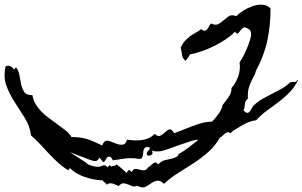

<svg xmlns="http://www.w3.org/2000/svg" viewBox="-100 -777 1325 841"><path d="M1205.1 -424.8Q1188.5 -392.6 1166.5 -370.6Q1144.5 -348.6 1119.6 -329.6Q1094.7 -310.5 1069.3 -292.5Q1043.9 -274.4 1021.5 -250Q1007.8 -249 993.7 -243.7Q979.5 -238.3 965.8 -231Q952.1 -223.6 939 -215.3Q925.8 -207 915 -200.2V-199.2L910.2 -192.4Q903.3 -199.2 897 -197.8Q890.6 -196.3 884.8 -191.4Q878.9 -186.5 873.5 -181.2Q868.2 -175.8 863.3 -174.8L862.3 -173.8V-172.9Q840.8 -135.7 811 -109.9Q781.2 -84 748.5 -62.5Q715.8 -41 681.6 -20Q647.5 1 618.2 28.3Q601.6 11.7 586.9 14.6Q572.3 17.6 555.7 30.3Q541 41 530.8 43.5Q520.5 45.9 502 37.1L500 36.1Q490.2 42 480.5 38.6Q470.7 35.2 460.9 30.8Q451.2 26.4 440.9 25.9Q430.7 25.4 419.9 38.1Q414.1 36.1 407.7 32.7Q401.4 29.3 394.5 27.3Q387.7 25.4 380.9 25.9Q374 26.4 367.2 32.2Q364.3 24.4 358.4 22Q352.5 19.5 350.6 13.7L349.6 12.7Q321.3 12.7 286.6 2.9Q252 -6.8 226.6 -23.4Q221.7 -27.3 216.3 -31.7Q210.9 -36.1 206.1 -41L199.2 -31.2Q174.8 -45.9 154.3 -64.5Q133.8 -83 114.7 -103.5Q95.7 -124 76.7 -144.5Q57.6 -165 36.1 -183.6Q30.3 -226.6 7.8 -261.7Q-14.6 -296.9 -36.6 -331.1Q-58.6 -365.2 -72.3 -402.3Q-85.9 -439.5 -75.2 -487.3Q-51.8 -494.1 -38.1 -471.7L-30.3 -482.4Q-18.6 -468.8 -15.1 -447.8Q-11.7 -426.8 -7.3 -407.2Q-2.9 -387.7 6.8 -373.5Q16.6 -359.4 42 -360.4Q45.9 -337.9 56.2 -320.8Q66.4 -303.7 80.1 -289.6Q93.8 -275.4 110.4 -262.7Q127 -250 143.6 -238.3Q159.2 -226.6 180.7 -210.9Q202.1 -195.3 211.9 -178.7L212.9 -176.8Q252.9 -176.8 280.8 -168Q308.6 -159.2 343.8 -141.6L347.7 -139.6Q348.6 -144.5 353 -150.9Q357.4 -157.2 361.3 -159.2Q371.1 -163.1 384.8 -157.2Q398.4 -151.4 412.6 -146.5Q426.8 -141.6 438.5 -143.6Q450.2 -145.5 456.1 -165Q470.7 -163.1 487.8 -162.1Q504.9 -161.1 521.5 -163.6Q538.1 -166 552.2 -172.4Q566.4 -178.7 577.1 -190.4Q592.8 -176.8 603.5 -183.1Q614.3 -189.5 623.5 -198.2Q632.8 -207 641.6 -210.4Q650.4 -213.9 663.1 -193.4Q673.8 -198.2 688 -203.1Q702.1 -208 712.9 -212.9Q738.3 -223.6 769.5 -233.9Q800.8 -244.1 828.1 -244.1Q834 -249 841.8 -258.3Q849.6 -267.6 856.9 -277.8Q864.3 -288.1 869.1 -298.3Q874 -308.6 874 -315.4Q880.9 -325.2 887.7 -333.5Q894.5 -341.8 900.4 -350.6Q906.2 -359.4 910.2 -368.7Q914.1 -377.9 914.1 -391.6Q933.6 -414.1 943.8 -443.8Q954.1 -473.6 949.2 -503.9Q956.1 -512.7 964.8 -529.3Q973.6 -545.9 981.4 -564.5Q989.3 -583 994.6 -600.1Q1000 -617.2 1000 -626Q1000 -636.7 997.1 -642.1Q994.1 -647.5 983.4 -653.3Q970.7 -660.2 963.4 -654.3Q956.1 -648.4 951.2 -641.1Q946.3 -633.8 941.4 -630.4Q936.5 -627 929.7 -638.7Q929.7 -636.7 926.8 -635.7Q909.2 -618.2 886.2 -603Q863.3 -587.9 837.4 -575.2Q811.5 -562.5 785.2 -553.2Q758.8 -543.9 734.4 -539.1H733.4Q728.5 -532.2 723.6 -524.9Q718.8 -517.6 712.9 -510.7Q699.2 -520.5 697.3 -537.1Q695.3 -553.7 691.4 -568.4Q700.2 -586.9 710 -597.7Q719.7 -608.4 730.5 -616.7Q741.2 -625 753.9 -631.8Q766.6 -638.7 781.2 -649.4Q792 -640.6 798.3 -642.6Q804.7 -644.5 809.1 -650.9Q813.5 -657.2 816.9 -664.6Q820.3 -671.9 826.2 -673.8Q843.8 -665 856 -671.4Q868.2 -677.7 879.4 -688Q890.6 -698.2 902.8 -706.1Q915 -713.9 932.6 -707L934.6 -706.1Q947.3 -718.8 966.8 -731Q986.3 -743.2 1007.8 -750.5Q1029.3 -757.8 1049.8 -756.3Q1070.3 -754.9 1085 -740.2Q1085 -665 1070.8 -598.6Q1056.6 -532.2 1020.5 -465.8V-464.8Q1018.6 -456.1 1014.2 -447.3Q1009.8 -438.5 1004.9 -429.7Q999 -418 995.1 -408.2Q991.2 -398.4 988.8 -388.7Q986.3 -378.9 985.8 -368.2Q985.4 -357.4 985.4 -343.8Q973.6 -335.9 972.7 -320.8Q971.7 -305.7 966.8 -293L967.8 -292Q976.6 -283.2 982.4 -282.7Q988.3 -282.2 992.7 -287.1Q997.1 -292 1001 -299.3Q1004.9 -306.6 1008.8 -313.5H1009.8Q1027.3 -331.1 1047.9 -342.8Q1068.4 -354.5 1089.8 -365.2Q1111.3 -376 1132.3 -387.7Q1153.3 -399.4 1171.9 -417Q1180.7 -418.9 1189.5 -418Q1198.2 -417 1202.1 -426.8ZM768.6 -164.1Q762.7 -167 738.8 -159.7Q714.8 -152.3 686.5 -142.1Q658.2 -131.8 632.8 -123Q607.4 -114.3 599.6 -114.3Q588.9 -114.3 583 -113.8Q577.1 -113.3 566.4 -118.2Q567.4 -116.2 567.4 -111.8Q567.4 -107.4 568.4 -105.5Q566.4 -98.6 557.1 -95.7Q547.9 -92.8 543 -100.6Q543 -111.3 549.8 -117.2Q556.6 -123 556.6 -131.8Q550.8 -130.9 545.9 -132.8Q541 -134.8 534.2 -128.9Q529.3 -125 528.3 -116.7Q527.3 -108.4 526.4 -100.6Q525.4 -92.8 522.5 -86.9Q519.5 -81.1 511.7 -81.1Q503.9 -81.1 497.1 -82.5Q490.2 -84 482.4 -84Q465.8 -85 449.7 -83Q433.6 -81.1 417 -78.1Q412.1 -77.1 406.2 -76.7Q400.4 -76.2 394.5 -74.2Q392.6 -79.1 388.2 -85Q383.8 -90.8 376 -90.8Q372.1 -90.8 369.1 -87.4Q366.2 -84 363.8 -79.6Q361.3 -75.2 358.9 -71.3Q356.4 -67.4 353.5 -67.4Q351.6 -66.4 344.7 -75.7Q337.9 -85 335.9 -86.9Q328.1 -73.2 320.3 -71.8Q312.5 -70.3 295.9 -76.2L206.1 -110.4Q223.6 -98.6 240.7 -87.9Q257.8 -77.1 274.4 -66.4Q277.3 -64.5 279.8 -61.5Q282.2 -58.6 286.1 -56.6Q295.9 -51.8 313.5 -47.9Q331.1 -43.9 341.8 -48.8Q352.5 -53.7 357.9 -53.2Q363.3 -52.7 372.1 -43.9L378.9 -53.7Q382.8 -51.8 386.7 -47.9Q393.6 -49.8 400.4 -50.8Q407.2 -51.8 410.2 -57.6Q433.6 -40 454.1 -19.5Q461.9 -31.2 464.4 -32.7Q466.8 -34.2 477.5 -23.4Q483.4 -37.1 492.2 -37.1Q501 -37.1 510.3 -34.2Q519.5 -31.2 529.8 -30.8Q540 -30.3 548.8 -43.9Q553.7 -45.9 559.1 -51.3Q564.5 -56.6 570.3 -61Q576.2 -65.4 581.5 -65.4Q586.9 -65.4 591.8 -56.6Q596.7 -61.5 601.6 -64.9Q606.4 -68.4 611.3 -71.3Q616.2 -74.2 627.9 -76.7Q639.6 -79.1 651.4 -82Q663.1 -85 672.4 -89.4Q681.6 -93.8 681.6 -101.6Q703.1 -113.3 726.1 -130.9Q749 -148.4 768.6 -164.1Z"/></svg>

Font: Homemade Apple
Style: Regular
Weight: 400
Version: Version 1.001